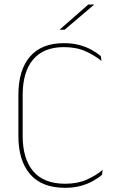

<svg xmlns="http://www.w3.org/2000/svg" viewBox="-20 -844 538 872"><path d="M275.5 9Q170 9 116.8 -52.8Q63.5 -114.5 63.5 -226.5V-413Q63.5 -525.5 116 -586.8Q168.5 -648 270.5 -648Q310 -648 342.2 -639Q374.5 -630 398.5 -616.2Q422.5 -602.5 438 -589L441 -567Q411 -592 369 -611Q327 -630 270.5 -630Q178 -630 130.5 -573.8Q83 -517.5 83 -413V-226.5Q83 -122.5 131.2 -66Q179.5 -9.5 275.5 -9.5Q332 -9.5 373.8 -28Q415.5 -46.5 446 -72.5L443.5 -50.5Q428 -36.5 403.8 -22.8Q379.5 -9 347.5 0Q315.5 9 275.5 9ZM381 -823.5H407V-822.5L273.5 -709H251V-709.5Z"/></svg>

Font: Anek Latin Medium Thin
Style: Regular
Weight: 250
Version: Version 1.003